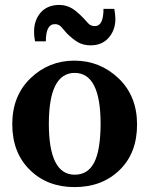

<svg xmlns="http://www.w3.org/2000/svg" viewBox="-20 -744 606 779"><path d="M460.9 -426.3Q536.1 -354.5 536.1 -238.8Q536.1 -122.6 464.8 -53.7Q393.6 15.1 282.7 15.1Q171.9 15.1 101.1 -54.7Q29.8 -124.5 29.8 -240.2Q29.8 -355.5 104 -426.8Q178.2 -498 281.7 -498Q385.3 -498 460.9 -426.3ZM283.2 -35.2Q336.9 -35.2 362.3 -85Q387.7 -134.8 388.2 -241.2Q388.2 -448.2 283.2 -448.2Q178.2 -448.2 178.2 -241.7Q178.2 -35.2 283.2 -35.2ZM346.2 -560.1Q317.4 -560.5 296.9 -572.3Q276.4 -584 251 -608.9Q240.2 -621.1 229.5 -633.8Q218.8 -646.5 202.1 -646Q166 -646 166 -576.2H122.1Q118.2 -596.2 118.2 -615.2Q118.2 -662.1 145 -692.9Q171.9 -723.6 220.2 -724.1Q249 -724.1 273.9 -709Q298.8 -693.8 336.9 -650.4Q348.1 -637.7 365.2 -638.2Q399.9 -638.2 399.9 -708H443.8Q447.3 -689 448.2 -668Q448.2 -622.1 420.9 -590.8Q393.6 -559.6 346.2 -560.1Z"/></svg>

Font: SourceSerifPro-Bold
Style: Bold
Weight: 700
Designer: Frank Grießhammer
Foundry: Adobe Systems Incorporated
Version: Version 1.014;PS Version 1.0;hotconv 1.0.73;makeotf.lib2.5.5